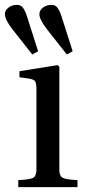

<svg xmlns="http://www.w3.org/2000/svg" viewBox="-43 -770 353 790"><path d="M-22.9 -711.9Q-22.9 -727.5 -8.1 -738.8Q6.8 -750 26.9 -750Q42.5 -750 51.3 -738.3Q60.1 -726.6 67.9 -703.1L113.8 -559.1L89.8 -545.9L7.8 -649.9Q-22.9 -689.9 -22.9 -711.9ZM119.1 -711.9Q119.1 -727.5 134 -738.8Q148.9 -750 168.9 -750Q184.6 -750 193.4 -738.3Q202.1 -726.6 210 -703.1L255.9 -559.1L231.9 -545.9L149.9 -649.9Q119.1 -689.9 119.1 -711.9ZM32.2 0V-28.8Q52.7 -30.3 63 -31.2Q73.2 -32.2 83.3 -34.9Q93.3 -37.6 96.7 -40.3Q100.1 -43 103.3 -50.5Q106.4 -58.1 106.7 -65.2Q106.9 -72.3 106.9 -86.9V-401.9Q106.9 -428.2 101.1 -436Q95.2 -443.8 75.2 -446.8L37.1 -452.1V-477.1L193.8 -502L201.2 -496.1V-86.9Q201.2 -72.8 201.4 -65.2Q201.7 -57.6 204.8 -50.5Q208 -43.5 211.7 -40.5Q215.3 -37.6 225.3 -34.9Q235.4 -32.2 245.6 -31.2Q255.9 -30.3 275.9 -28.8V0Z"/></svg>

Font: Heuristica
Style: Regular
Weight: 400
Version: Version 1.0.2